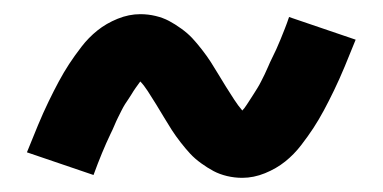

<svg xmlns="http://www.w3.org/2000/svg" viewBox="-20 -433 540 271"><path d="M322 -182Q311 -182 300.5 -184.5Q290 -187 281.5 -191.5Q273 -196 264 -202.5Q255 -209 248.5 -216Q242 -223 235 -232Q228 -241 222.5 -249.5Q217 -258 212 -266.5Q207 -275 200.5 -285.5Q194 -296 188.5 -304.5Q183 -313 178 -318Q175 -314 171.5 -309Q168 -304 166 -300.5Q164 -297 161.5 -293.5Q159 -290 156.5 -286Q154 -282 151.5 -277Q149 -272 146.5 -267Q144 -262 141.5 -256Q139 -250 136 -244Q133 -238 130 -231Q127 -224 124 -217Q121 -210 118 -202Q115 -194 112 -186L18 -218Q26 -238 33.5 -256Q41 -274 48.5 -289.5Q56 -305 63 -318Q70 -331 77.5 -342.5Q85 -354 95 -367Q105 -380 117.5 -390Q130 -400 146 -406.5Q162 -413 178 -413Q189 -413 199.5 -410.5Q210 -408 218.5 -403.5Q227 -399 236 -392.5Q245 -386 251.5 -379Q258 -372 265 -363Q272 -354 277.5 -345.5Q283 -337 288 -328.5Q293 -320 299 -310.5Q305 -301 310.5 -292.5Q316 -284 322 -277Q325 -280 328.5 -285.5Q332 -291 334 -294Q336 -297 338.5 -301Q341 -305 343.5 -309Q346 -313 348.5 -318Q351 -323 353.5 -328Q356 -333 358.5 -339Q361 -345 364 -351Q367 -357 370 -363.5Q373 -370 376 -377.5Q379 -385 382 -392.5Q385 -400 388 -409L482 -377Q474 -357 466.5 -339Q459 -321 451.5 -305.5Q444 -290 437 -277Q430 -264 422.5 -252.5Q415 -241 405 -228Q395 -215 382.5 -205Q370 -195 354 -188.5Q338 -182 322 -182Z"/></svg>

Font: Iosevka Curly Slab Semibold
Style: Regular
Weight: 600
Monospace: yes
Designer: Belleve Invis
Foundry: Belleve Invis
Version: Version 22.1.2; ttfautohint (v1.8.4)